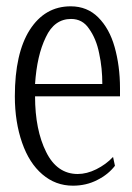

<svg xmlns="http://www.w3.org/2000/svg" viewBox="-20 -577 419 608"><path d="M360 -272C360 -272 360 -298 360 -298C360 -345 354 -389 343 -428C332 -467 315 -498 291 -522C268 -545 239 -557 204 -557C149 -557 106 -532 74 -482C43 -433 27 -363 27 -272C27 -217 35 -168 50 -125C65 -82 86 -49 114 -25C142 -1 174 11 211 11C239 11 265 5 288 -7C312 -19 330 -34 344 -52C344 -52 338 -80 338 -80C323 -64 305 -51 285 -41C265 -31 245 -26 226 -26C183 -26 149 -49 126 -96C103 -142 91 -201 91 -272C91 -272 360 -272 360 -272ZM304 -311C304 -311 91 -311 91 -311C95 -371 106 -420 125 -459C143 -498 170 -517 205 -517C229 -517 248 -507 262 -486C277 -465 288 -439 294 -408C301 -376 304 -344 304 -311Z"/></svg>

Font: BUSH 25 TRIRONG 0515 A
Style: Regular
Weight: 400
Designer: Katatrad Team
Foundry: CadsonDemak